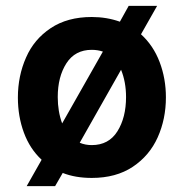

<svg xmlns="http://www.w3.org/2000/svg" viewBox="-20 -599 627 655"><path d="M69 -403Q96 -465 153 -503Q210 -541 293 -541Q344 -541 389 -525L419 -579H516L461 -482Q503 -444 524.5 -387.5Q546 -331 546 -267Q546 -193 518 -130.5Q490 -68 433 -30Q376 8 293 8Q237 8 194 -9L168 36H71L122 -54Q82 -91 61.5 -146.5Q41 -202 41 -266Q41 -340 69 -403ZM293 -104Q351 -104 380.5 -151Q410 -198 410 -268Q410 -319 393 -361L252 -112Q271 -104 293 -104ZM192 -178 331 -423Q313 -429 293 -429Q236 -429 206.5 -383Q177 -337 177 -268Q177 -219 192 -178Z"/></svg>

Font: Lopes Sans
Style: Bold
Weight: 700
Designer: Gabriel Lam, Diego Maldonado
Foundry: TypeRant, Foresti Design
Version: Version 4.000